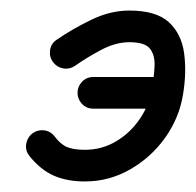

<svg xmlns="http://www.w3.org/2000/svg" viewBox="-20 -314 371 364"><path d="M127 -138Q127 -150 135.5 -159Q144 -168 157 -168Q192 -168 226.5 -168Q261 -168 296 -168Q308 -168 317 -159Q326 -150 326 -138Q326 -126 317 -117Q308 -108 296 -108Q261 -108 226.5 -108Q192 -108 157 -108Q144 -108 135.5 -117Q127 -126 127 -138ZM88 -239Q117 -259 153 -276.5Q189 -294 225 -294Q276 -294 300 -272Q324 -250 329 -213.5Q334 -177 327 -135Q320 -91 293.5 -53.5Q267 -16 227 7Q187 30 141 30Q107 30 82 19Q57 8 36 -18Q28 -28 29.5 -40Q31 -52 40 -60Q50 -68 62.5 -67Q75 -66 83 -56Q95 -40 107.5 -35Q120 -30 141 -30Q173 -30 200 -46Q227 -62 245 -88.5Q263 -115 268 -145Q272 -168 273 -188.5Q274 -209 264.5 -221.5Q255 -234 225 -234Q199 -234 171 -219Q143 -204 122 -189Q111 -182 99 -184.5Q87 -187 80 -197Q73 -207 75 -219.5Q77 -232 88 -239Z"/></svg>

Font: FRB American Cursive Guidelines Arrows
Style: Bold Italic
Weight: 700
Italic angle: -25°
Version: Version 2.0;Modular Font Editor K font №1